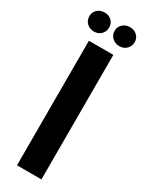

<svg xmlns="http://www.w3.org/2000/svg" viewBox="-201 -757 603 789"><g transform="rotate(30 100.5 -362.0)"><path d="M42 0V-591H158V0ZM41 -634Q20 -634 6.5 -647Q-7 -660 -7 -680Q-7 -699 6.5 -711.5Q20 -724 41 -724Q61 -724 74 -711.5Q87 -699 87 -680Q87 -660 74 -647Q61 -634 41 -634ZM161 -634Q141 -634 127 -647Q113 -660 113 -680Q113 -699 127 -711.5Q141 -724 161 -724Q181 -724 194.5 -711.5Q208 -699 208 -680Q208 -660 194.5 -647Q181 -634 161 -634Z"/></g></svg>

Font: Alumni Sans
Style: Bold
Weight: 700
Designer: Robert E. Leuschke
Foundry: Robert E. Leuschke
Version: Version 1.018